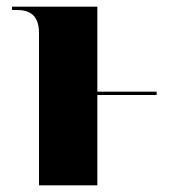

<svg xmlns="http://www.w3.org/2000/svg" viewBox="-20 -556 519 576"><path d="M97 -457V0H272V-271H450V-281H272V-536H16V-526H30C64 -526 97 -515 97 -457Z"/></svg>

Font: Noto Serif Display ExtraBold
Style: Regular
Weight: 800
Designer: Monotype Design Team
Foundry: Monotype Imaging Inc.
Version: Version 2.009